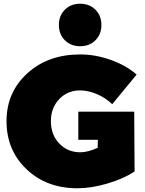

<svg xmlns="http://www.w3.org/2000/svg" viewBox="-20 -1000 778 1030"><path d="M400 -401H700L702 -80Q643 -41 556.5 -15.5Q470 10 395 10Q230 10 122.5 -92Q15 -194 15 -350Q15 -505 126.5 -606.5Q238 -708 410 -708Q492 -708 574.5 -678.5Q657 -649 713 -600L582 -441Q547 -475 500 -495Q453 -515 409 -515Q342 -515 297.5 -468Q253 -421 253 -350Q253 -277 298 -230Q343 -183 411 -183Q450 -183 504 -207L505 -250H400ZM410 -980Q460 -980 492 -948Q524 -916 524 -866Q524 -816 492 -784Q460 -752 410 -752Q360 -752 328 -784Q296 -816 296 -866Q296 -916 328 -948Q360 -980 410 -980Z"/></svg>

Font: Argentum Sans Black
Style: Regular
Weight: 900
Designer: Julieta Ulanovsky (Modified by Cristiano Sobral)
Foundry: Julieta Ulanovsky
Version: Version 1.000; ttfautohint (v1.5.65-e2d9)